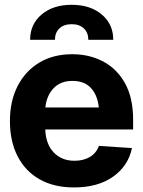

<svg xmlns="http://www.w3.org/2000/svg" viewBox="-20 -782 603 812"><path d="M293 10.7Q208.5 10.7 147.9 -23.4Q87.4 -57.6 54.7 -120.6Q22 -183.6 22 -270.5Q22 -354.5 54.4 -418Q86.9 -481.4 146 -517.1Q205.1 -552.7 285.6 -552.7Q357.9 -552.7 416.3 -522Q474.6 -491.2 508.8 -429.7Q543 -368.2 543 -275.4V-234.4H171.4Q173.8 -171.9 207.5 -137Q241.2 -102.1 294.9 -102.1Q333 -102.1 360.1 -118.2Q387.2 -134.3 398.4 -165L538.1 -155.8Q522.5 -80.1 458 -34.7Q393.6 10.7 293 10.7ZM286.6 -439.9Q235.8 -439.9 206.3 -408.4Q176.8 -377 171.9 -327.6H397.9Q392.6 -379.4 364.7 -409.7Q336.9 -439.9 286.6 -439.9ZM107.4 -613.8Q107.4 -679.7 156 -720.7Q204.6 -761.7 283.2 -761.7Q361.8 -761.7 410.4 -720.7Q459 -679.7 459 -613.8H353.5Q353.5 -644 334.5 -661.9Q315.4 -679.7 283.2 -679.7Q250.5 -679.7 231.4 -661.9Q212.4 -644 212.4 -613.8Z"/></svg>

Font: Inter Tight
Style: Bold
Weight: 700
Designer: Rasmus Andersson
Foundry: rsms
Version: Version 3.004; ttfautohint (v1.8.4.7-5d5b)